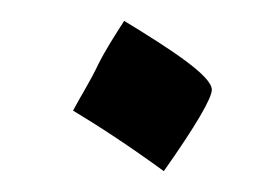

<svg xmlns="http://www.w3.org/2000/svg" viewBox="-20 -236 259 184"><path d="M137 -72C168 -116 183 -142 183 -150C183 -163 145 -188 99 -216C90 -202 81 -188 74 -174C67 -159 58 -145 50 -130C75 -115 104 -96 137 -72Z"/></svg>

Font: Noto Naskh Arabic UI Medium
Style: Regular
Weight: 500
Designer: Monotype Design Team, David Williams, Mohamad Dakak and Nizar Qandah
Foundry: Monotype Imaging Inc.
Version: Version 2.014